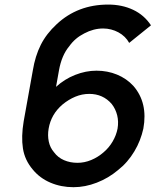

<svg xmlns="http://www.w3.org/2000/svg" viewBox="-20 -784 687 819"><path d="M531 -601Q523.5 -615 511.8 -626.5Q500 -638 485.2 -646Q470.5 -654 454 -658.2Q437.5 -662.5 420 -662.5Q379 -662.5 339.5 -641.5Q300 -621.5 276 -587.5Q243 -548.5 231.5 -483.5L219 -413.5Q255 -446.5 300.5 -464.5Q346 -482.5 391.5 -482.5Q438.5 -482.5 479.2 -465.8Q520 -449 549 -417.5Q611.5 -345.5 591.5 -235.5Q586 -210.5 576.5 -186Q567 -161.5 553.2 -138.5Q539.5 -115.5 522 -95.2Q504.5 -75 483.5 -58.5Q442.5 -24 392.8 -4.8Q343 14.5 293.5 14.5Q240.5 14.5 195.2 -4.8Q150 -24 120 -60.5Q85.5 -101 77.8 -151Q70 -201 81 -266.5L120 -483.5Q130 -545 154 -592.8Q178 -640.5 222 -681Q311.5 -764.5 441.5 -764.5Q500.5 -764.5 547.8 -742.2Q595 -720 624 -676ZM422 -134.5Q445 -154 460.5 -180.5Q476 -207 481.5 -235.5Q486.5 -265.5 479.8 -292.5Q473 -319.5 456.5 -340.5Q419.5 -383.5 360.5 -383.5Q330 -383.5 301.2 -371.5Q272.5 -359.5 247 -338.5Q198 -297 187.5 -235.5Q182.5 -207 188 -180.5Q193.5 -154 210.5 -134.5Q227 -112 253 -100.8Q279 -89.5 310.5 -89.5Q340.5 -89.5 369.2 -101.5Q398 -113.5 422 -134.5Z"/></svg>

Font: Russisch Sans SemiBold
Style: Italic
Weight: 600
Width: 4
Italic angle: -10°
Designer: Michael Sharanda (font) & Cristiano Sobral (main changes)
Foundry: Michael Sharanda
Version: Version 2.00;September 8, 2020;FontCreator 13.0.0.2681 64-bi